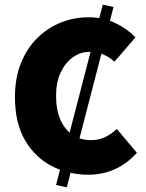

<svg xmlns="http://www.w3.org/2000/svg" viewBox="-20 -736 626 822"><path d="M266 66 220 56 420 -716 466 -706ZM358 12Q274 12 202.5 -24.5Q131 -61 87.5 -135Q44 -209 44 -320Q44 -402 69.5 -465.5Q95 -529 139.5 -573Q184 -617 240.5 -639.5Q297 -662 358 -662Q423 -662 474.5 -637Q526 -612 560 -576L470 -472Q446 -493 420.5 -503.5Q395 -514 362 -514Q325 -514 292.5 -491Q260 -468 240 -426Q220 -384 220 -326Q220 -265 239 -222.5Q258 -180 292 -158Q326 -136 370 -136Q405 -136 433 -150.5Q461 -165 480 -184L566 -82Q523 -34 470.5 -11Q418 12 358 12Z"/></svg>

Font: Source Sans 3 Black
Style: Regular
Weight: 900
Designer: Paul D. Hunt
Foundry: Adobe
Version: Version 3.046;hotconv 1.0.118;makeotfexe 2.5.65603